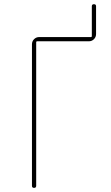

<svg xmlns="http://www.w3.org/2000/svg" viewBox="-20 -910 540 930"><path d="M134.8 -9.8V-695.3Q134.8 -710 145 -720.2Q155.3 -730.5 169.9 -730.5H419.9Q424.8 -730.5 424.8 -735.4V-879.9Q424.8 -889.6 435.1 -889.6Q445.3 -889.6 445.3 -879.9V-745.1Q445.3 -730.5 435.1 -720.2Q424.8 -710 410.2 -710H160.2Q155.3 -710 155.3 -705.1V-9.8Q155.3 0 145 0Q134.8 0 134.8 -9.8Z"/></svg>

Font: Rounded-X Mgen+ 1mn thin
Style: Regular
Weight: 100
Designer: [Source Han Sans]
Ryoko NISHIZUKA  (kana & ideographs); Paul D. Hunt (Latin, Greek & Cyrillic); Wenlong ZHANG  (bopomofo
Version: Version 1.059.20150602